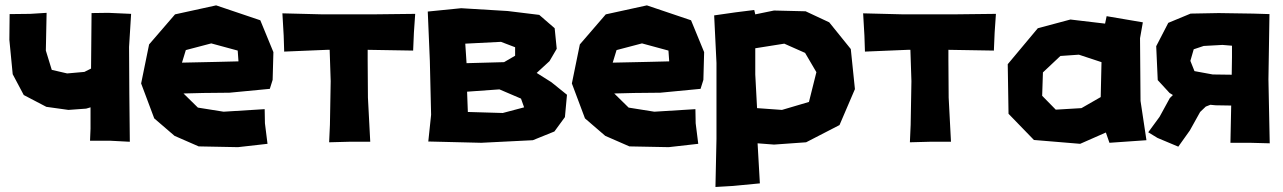

<svg xmlns="http://www.w3.org/2000/svg" viewBox="-20 -539 4878 730"><path d="M328.1 -489.3 326.2 -278.3 300.8 -265.6 235.4 -259.8 176.8 -273.4 154.3 -346.7 157.2 -490.2 94.7 -486.3 16.6 -485.4 15.6 -387.7 28.3 -256.8 70.3 -177.7 156.2 -132.8 240.2 -121.1 307.6 -126 324.2 -130.9V-49.8L322.3 -3.9H399.4L473.6 0L471.7 -183.6L470.7 -360.4L478.5 -486.3L391.6 -490.2Z M1005.9 -201.2 1016.6 -235.4 1019.5 -340.8 969.7 -461.9 801.8 -518.6 645.5 -484.4 546.9 -370.1 516.6 -221.7 566.4 -88.9 643.6 -22.5 735.4 17.6 884.8 20.5 997.1 7.8 987.3 -70.3 986.3 -124 830.1 -114.3 732.4 -129.9 677.7 -183.6 752.9 -185.5 852.5 -186.5ZM886.7 -305.7 805.7 -303.7 671.9 -300.8 686.5 -348.6 783.2 -374 883.8 -346.7Z M1053.7 -488.3 1058.6 -403.3 1060.5 -342.8 1223.6 -349.6H1233.4L1237.3 -230.5L1234.4 -64.5L1231.4 2L1305.7 0H1387.7L1378.9 -168L1377.9 -310.5V-349.6L1550.8 -346.7L1553.7 -415L1558.6 -486.3L1393.6 -484.4H1208Z M1606.4 -495.1 1614.3 -307.6 1619.1 -102.5 1608.4 -1 1809.6 3.9 2005.9 -5.9 2087.9 -39.1 2127.9 -93.8 2135.7 -178.7 2076.2 -226.6 2020.5 -261.7 2069.3 -306.6 2096.7 -353.5 2088.9 -431.6 2030.3 -482.4 1910.2 -497.1 1733.4 -507.8ZM1749 -373 1884.8 -379.9 1938.5 -359.4V-327.1L1896.5 -302.7L1753.9 -298.8ZM1755.9 -190.4 1878.9 -199.2 1960.9 -164.1 1972.7 -130.9 1891.6 -109.4 1758.8 -113.3Z M2643.6 -201.2 2654.3 -235.4 2657.2 -340.8 2607.4 -461.9 2439.5 -518.6 2283.2 -484.4 2184.6 -370.1 2154.3 -221.7 2204.1 -88.9 2281.2 -22.5 2373 17.6 2522.5 20.5 2634.8 7.8 2625 -70.3 2624 -124 2467.8 -114.3 2370.1 -129.9 2315.4 -183.6 2390.6 -185.5 2490.2 -186.5ZM2524.4 -305.7 2443.4 -303.7 2309.6 -300.8 2324.2 -348.6 2420.9 -374 2521.5 -346.7Z M2695.3 -480.5 2704.1 -299.8V-10.7L2700.2 171.9L2766.6 168L2869.1 158.2L2860.4 5.9L2922.9 10.7L3044.9 2L3171.9 -63.5L3230.5 -200.2L3214.8 -352.5L3132.8 -454.1L3043 -496.1L2922.9 -499L2851.6 -484.4L2847.7 -501L2777.3 -492.2ZM2851.6 -255.9V-355.5L2961.9 -373L3041 -337.9L3084 -264.6L3055.7 -151.4L2953.1 -121.1L2858.4 -127.9Z M3261.7 -488.3 3266.6 -403.3 3268.6 -342.8 3431.6 -349.6H3441.4L3445.3 -230.5L3442.4 -64.5L3439.5 2L3513.7 0H3595.7L3586.9 -168L3585.9 -310.5V-349.6L3758.8 -346.7L3761.7 -415L3766.6 -486.3L3601.6 -484.4H3416Z M4011.7 -326.2 4082 -331.1 4168 -302.7 4165 -169.9 4091.8 -127.9 3994.1 -122.1 3942.4 -174.8 3945.3 -263.7ZM4181.6 -449.2 4049.8 -464.8 3925.8 -431.6 3811.5 -294.9 3814.5 -106.4 3911.1 -6.8 4086.9 7.8 4184.6 -35.2 4198.2 3.9 4338.9 -5.9 4316.4 -155.3 4314.5 -393.6 4325.2 -454.1 4187.5 -477.5Z M4664.1 -321.3 4663.1 -254.9 4590.8 -255.9 4521.5 -268.6 4505.9 -307.6 4518.6 -351.6 4556.6 -364.3 4627.9 -368.2 4664.1 -365.2ZM4806.6 -485.4 4745.1 -487.3 4613.3 -489.3 4506.8 -487.3 4421.9 -452.1 4376 -363.3 4381.8 -234.4 4426.8 -185.5 4439.5 -177.7 4427.7 -166 4388.7 -94.7 4345.7 -36.1 4380.9 -14.6 4460 18.6 4503.9 -43 4543 -113.3 4564.5 -133.8 4582 -140.6 4601.6 -138.7 4661.1 -137.7 4658.2 3.9H4732.4L4807.6 5.9L4805.7 -86.9L4802.7 -237.3Z"/></svg>

Font: MaokenAssortedSans-TC
Style: Regular
Weight: 500
Version: Version 0.83